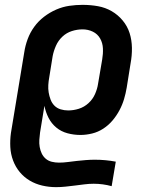

<svg xmlns="http://www.w3.org/2000/svg" viewBox="-20 -548 640 791"><path d="M211 223Q182 223 154 216.5Q126 210 102.5 196Q79 182 61.5 161Q44 140 34 113.5Q24 87 22.5 58Q21 29 25 0L80 -333Q84 -360 94 -387Q104 -414 121 -437.5Q138 -461 161.5 -479Q185 -497 211.5 -508.5Q238 -520 265.5 -524Q293 -528 320 -528Q353 -528 383.5 -522.5Q414 -517 440 -502Q466 -487 485.5 -463.5Q505 -440 514 -411.5Q523 -383 523.5 -351Q524 -319 518 -287L502 -187Q498 -163 491 -139.5Q484 -116 472 -93.5Q460 -71 443.5 -51.5Q427 -32 405.5 -18Q384 -4 359.5 2Q335 8 311 8Q284 8 258 1Q232 -6 212 -22.5Q192 -39 180 -62.5Q168 -86 163 -112L145 -2Q143 13 142 28Q141 43 143.5 57.5Q146 72 152 84.5Q158 97 168.5 106Q179 115 193.5 118.5Q208 122 223 122Q241 122 259.5 119.5Q278 117 296.5 115Q315 113 333.5 111.5Q352 110 371 110Q393 110 414.5 112Q436 114 457 118L440 219Q422 214 403.5 211.5Q385 209 366 209Q347 209 327.5 211.5Q308 214 288 216.5Q268 219 249 221Q230 223 211 223ZM261 -93Q283 -93 305 -100Q327 -107 344.5 -123Q362 -139 371.5 -160.5Q381 -182 384 -203L401 -303Q405 -326 404 -348.5Q403 -371 392.5 -389.5Q382 -408 362.5 -417.5Q343 -427 320 -427Q298 -427 276 -420Q254 -413 237 -397Q220 -381 210.5 -359.5Q201 -338 197 -317L183 -230Q180 -214 179 -198Q178 -182 180.5 -167Q183 -152 188.5 -137.5Q194 -123 204.5 -112.5Q215 -102 230 -97.5Q245 -93 261 -93Z"/></svg>

Font: Iosevka Extended Oblique
Style: Bold
Weight: 700
Width: 7
Italic angle: -9°
Monospace: yes
Designer: Belleve Invis
Foundry: Belleve Invis
Version: Version 32.5.0; ttfautohint (v1.8.4)